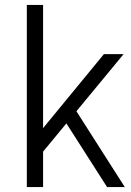

<svg xmlns="http://www.w3.org/2000/svg" viewBox="-20 -760 532 780"><path d="M102 -175 402 -540H482L122 -104ZM89 -740H155V0H89ZM231 -288 279 -326 487 0H415Z"/></svg>

Font: Pathway Extreme 8pt Thin 12pt ExtraLight
Style: Regular
Weight: 250
Version: Version 1.001;gftools[0.9.26]